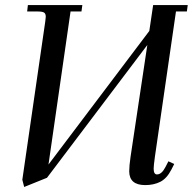

<svg xmlns="http://www.w3.org/2000/svg" viewBox="-20 -722 759 756"><path d="M67.9 -14.2 158.2 -637.2Q160.2 -650.9 160.2 -655.8Q160.2 -668.5 153.3 -672.6Q146.5 -676.8 127.9 -676.8H86.9L89.8 -702.1H304.2L300.8 -676.8H257.8L170.9 -74.2L567.9 -600.1L583 -702.1H719.2L715.8 -676.8H672.9L589.8 -104Q585 -68.8 585 -58.1Q585 -35.2 598.1 -35.2Q616.7 -35.2 631.8 -64.9L643.1 -86.9L666 -76.2L654.8 -54.2Q636.7 -19 611.1 -6.1Q585.4 6.8 551.8 6.8Q488.8 6.8 488.8 -47.9Q488.8 -68.4 494.1 -105L560.1 -544.9L165 -22L75.2 14.2Z"/></svg>

Font: Dihjauti
Style: Bold Italic
Weight: 700
Italic angle: -9°
Designer: T. Christopher White
Version: Version 3.0.0